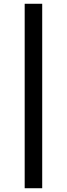

<svg xmlns="http://www.w3.org/2000/svg" viewBox="-20 -841 354 1019"><path d="M111 158V-821H204V158Z"/></svg>

Font: Panamera Medium
Style: Regular
Weight: 500
Designer: Bastien Sozeau
Foundry: NBR — Bastien Sozeau
Version: Version 3.002; ttfautohint (v1.8.4.7-5d5b);gftools[0.9.33]